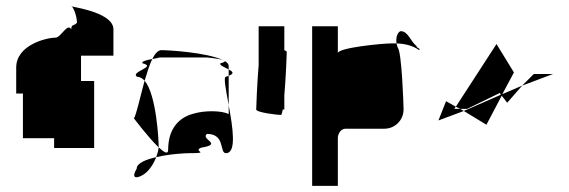

<svg xmlns="http://www.w3.org/2000/svg" viewBox="-20 -796 1861 628"><path d="M33 -490H55V-344H157V-312H288V-531H245V-614H351V-700C351 -752 236 -770 215 -775C220 -770 230 -750 232 -722C222 -710 213 -718 213 -700C201 -723 179 -673 162 -673C134 -673 33 -650 33 -575ZM215 -775C214 -776 215 -776 214 -776C211 -776 211 -776 215 -775Z M418 -409C418 -409 466 -345 499 -314V-318C499 -335 492 -486 453 -532C438 -478 426 -420 418 -409ZM427 -244C410 -216 422 -210 444 -222C463 -231 481 -256 491 -282C456 -274 427 -262 427 -244ZM428 -545C437 -545 446 -540 453 -532C461 -559 469 -584 478 -603C461 -600 441 -595 446 -589C495 -577 405 -562 428 -545ZM478 -603C497 -607 513 -608 490 -608H657C654 -608 696 -605 710 -599C657 -625 528 -632 508 -632C497 -632 487 -621 478 -603ZM491 -282C538 -293 588 -295 599 -295C672 -295 608 -301 638 -313C712 -325 634 -340 657 -358C718 -358 697 -295 719 -295C755 -295 741 -381 728 -452V-423C706 -434 652 -436 612 -424C567 -412 530 -377 530 -306C530 -290 517 -297 499 -314C498 -304 495 -293 491 -282ZM701 -589C696 -583 715 -576 728 -569V-580C728 -587 723 -592 714 -597C717 -595 714 -592 701 -589ZM710 -599C711 -598 713 -598 714 -597C713 -598 712 -598 710 -599ZM719 -545C710 -545 719 -502 728 -452V-548ZM728 -548C748 -556 741 -562 728 -569Z M818 -438C818 -428 888 -420 899 -420C901 -420 903 -427 905 -438H910V-484C915 -542 918 -620 918 -626C918 -628 915 -630 910 -632V-710H826V-583C821 -525 818 -444 818 -438Z M1001 -188H1085V-344C1085 -360 1096 -375 1110 -375H1237C1272 -375 1300 -403 1300 -438C1300 -454 1294 -627 1281 -640C1279 -645 1278 -650 1277 -654H1259C1231 -654 1085 -640 1085 -622V-710H1001ZM1277 -654C1305 -653 1330 -647 1351 -632C1357 -638 1342 -638 1342 -646C1323 -660 1315 -694 1291 -694C1284 -694 1273 -678 1277 -654Z M1414 -402 1497 -433 1485 -440H1466L1471 -447L1439 -465ZM1471 -447 1485 -440H1508L1615 -492L1618 -486L1497 -433L1571 -388L1621 -483L1639 -460L1688 -516L1623 -488L1661 -559L1604 -652ZM1688 -516 1789 -554H1726Z"/></svg>

Font: bitstorm
Style: excn
Weight: 400
Version: Version 0.2